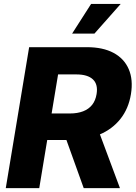

<svg xmlns="http://www.w3.org/2000/svg" viewBox="-20 -971 701 991"><path d="M9.8 0 130.4 -727.5H428.7Q511.2 -727.5 566.2 -698Q621.1 -668.5 644.5 -614Q668 -559.6 655.8 -484.9Q643.6 -410.2 601.6 -357.2Q559.6 -304.2 493.4 -276.4Q427.2 -248.5 343.3 -248.5H154.8L177.2 -385.3H340.8Q379.9 -385.3 408.9 -396.5Q438 -407.7 455.6 -429.9Q473.1 -452.1 478.5 -485.4Q486.8 -535.6 459.5 -561.3Q432.1 -586.9 374 -586.9H279.8L182.6 0ZM412.1 0 293 -331.5H475.6L599.1 0ZM352.1 -797.4 450.2 -950.7H603L467.3 -797.4Z"/></svg>

Font: Inter 18pt ExtraBold
Style: Italic
Weight: 800
Italic angle: -9.3988°
Designer: Rasmus Andersson
Foundry: rsms
Version: Version 4.001;git-66647c0bb